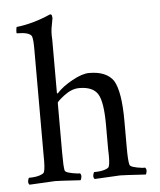

<svg xmlns="http://www.w3.org/2000/svg" viewBox="-45 -565 532 637"><g transform="rotate(-5 221.0 -246.5)"><path d="M198 32Q117 27 113 27.5Q109 28 28 32Q23 27 24.5 19Q26 11 28 9Q50 9 63.5 4.5Q77 0 79 -5Q84 -17 83 -63V-416Q83 -448 79 -458Q71 -472 30 -472Q28 -472 29 -482Q30 -492 31 -493Q86 -499 145 -525Q150 -525 151 -520Q152 -515 152 -512L148 -490Q143 -467 145 -442V-263Q147 -260 149 -263Q167 -283 200.5 -301.5Q234 -320 257 -320Q315 -320 338 -286Q360 -249 360 -151V-63Q360 -17 364 -5Q366 4 406 9Q412 9 415 9Q420 14 418.5 22.5Q417 31 415 32Q334 27 330 27.5Q326 28 245 32Q240 27 241.5 19Q243 11 245 9Q267 9 280.5 4.5Q294 0 295 -5Q300 -17 298 -63V-143Q298 -221 281.5 -247Q265 -273 220 -273Q195 -273 170 -254Q145 -235 145 -230V-63Q145 -17 148 -5Q150 4 191 9Q197 9 198 9Q203 14 201.5 22Q200 30 198 32Z"/></g></svg>

Font: AMoshref-Naskh
Style: Naskh
Weight: 500
Version: Version 0.001